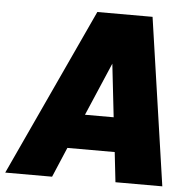

<svg xmlns="http://www.w3.org/2000/svg" viewBox="-69 -750 780 800"><g transform="rotate(5 321.0 -350.0)"><path d="M443 0H639L537 -700H306L-18 0H178L231 -125H429ZM292 -269 387 -491 412 -269Z"/></g></svg>

Font: Arthouse Owned Black
Style: Italic
Weight: 900
Italic angle: -10°
Designer: Jeremy Tribby
Foundry: Tribby Type
Version: Version 1.000;PS 001.000;hotconv 1.0.88;makeotf.lib2.5.64775